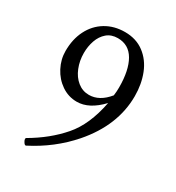

<svg xmlns="http://www.w3.org/2000/svg" viewBox="-163 -750 793 867"><g transform="rotate(30 233.5 -317.0)"><path d="M89.8 6.3Q85 -1.5 85 -7.3Q85 -11.2 87.9 -13.2Q181.2 -67.4 243.2 -139.2Q304.7 -209.5 329.1 -335Q267.1 -269 203.1 -269Q159.2 -269 123 -293.7Q86.9 -318.4 65.9 -358.6Q44.9 -398.9 44.9 -442.9Q44.9 -503.9 68.6 -551Q92.3 -598.1 135.7 -624.5Q179.2 -650.9 235.8 -650.9Q294.4 -650.9 335.7 -619.6Q377 -588.4 397.5 -536.4Q418 -484.4 418 -421.9Q418 -269.5 301.8 -135.7Q219.2 -41.5 104 17.1Q97.7 20 89.8 6.3ZM334 -377.9Q336.9 -399.4 336.9 -420.9Q336.9 -509.8 307.9 -560.3Q278.8 -610.8 221.2 -610.8Q187.5 -610.8 165 -591.6Q142.6 -572.3 131.8 -541.5Q121.1 -510.7 121.1 -476.1Q121.1 -435.5 135.3 -400.4Q149.4 -365.2 175.5 -344.2Q201.7 -323.2 234.9 -323.2Q289.6 -323.2 334 -377.9Z"/></g></svg>

Font: JuniusX
Style: Regular
Weight: 400
Designer: Peter S. Baker
Foundry: Briery Creek Software
Version: Version 1.004